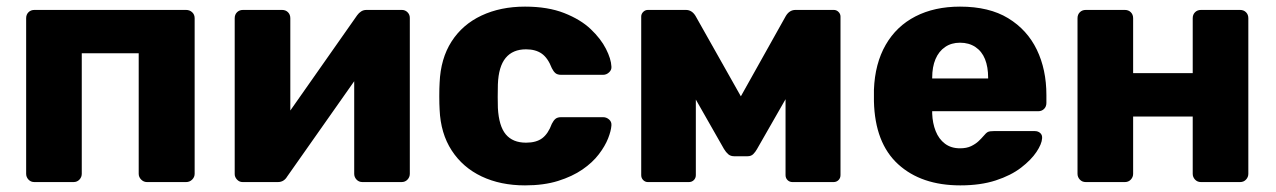

<svg xmlns="http://www.w3.org/2000/svg" viewBox="-20 -550 3854 580"><path d="M84 0Q73 0 66 -7.5Q59 -15 59 -25V-495Q59 -506 66 -513Q73 -520 84 -520H542Q553 -520 560.5 -513Q568 -506 568 -495V-25Q568 -15 560.5 -7.5Q553 0 542 0H424Q414 0 406.5 -7.5Q399 -15 399 -25V-389H227V-25Q227 -15 220 -7.5Q213 0 202 0Z M713 0Q703 0 696 -7.5Q689 -15 689 -24V-495Q689 -506 696 -513Q703 -520 714 -520H832Q843 -520 850 -513Q857 -506 857 -495V-130L812 -152L1059 -504Q1064 -511 1071 -515.5Q1078 -520 1087 -520H1194Q1204 -520 1211 -513Q1218 -506 1218 -496V-25Q1218 -15 1211 -7.5Q1204 0 1193 0H1075Q1064 0 1057 -7.5Q1050 -15 1050 -25V-379L1096 -370L847 -16Q843 -9 836 -4.5Q829 0 819 0Z M1566 10Q1492 10 1435 -17Q1378 -44 1344.5 -95.5Q1311 -147 1308 -219Q1307 -235 1307 -259.5Q1307 -284 1308 -300Q1311 -373 1344 -424.5Q1377 -476 1434.5 -503Q1492 -530 1566 -530Q1635 -530 1684.5 -510.5Q1734 -491 1764.5 -462Q1795 -433 1810.5 -402.5Q1826 -372 1827 -349Q1828 -339 1820 -331.5Q1812 -324 1802 -324H1675Q1664 -324 1658 -329Q1652 -334 1647 -344Q1635 -375 1616.5 -388Q1598 -401 1569 -401Q1529 -401 1507.5 -375Q1486 -349 1484 -295Q1483 -255 1484 -224Q1487 -169 1508 -144Q1529 -119 1569 -119Q1600 -119 1618 -132.5Q1636 -146 1647 -176Q1652 -186 1658 -191Q1664 -196 1675 -196H1802Q1812 -196 1820 -189Q1828 -182 1827 -171Q1826 -155 1817 -132Q1808 -109 1789 -84Q1770 -59 1739.5 -38Q1709 -17 1666 -3.5Q1623 10 1566 10Z M1937 0Q1929 0 1923 -6Q1917 -12 1917 -21V-500Q1917 -508 1923 -514Q1929 -520 1937 -520H2052Q2070 -520 2081 -502L2218 -259L2354 -502Q2365 -520 2383 -520H2499Q2507 -520 2513 -514Q2519 -508 2519 -500V-21Q2519 -12 2513 -6Q2507 0 2498 0H2374Q2365 0 2359 -6Q2353 -12 2353 -21V-347L2402 -336L2267 -100Q2262 -91 2255.5 -84.5Q2249 -78 2238 -78H2198Q2187 -78 2180 -84Q2173 -90 2167 -100L2036 -330L2082 -340V-21Q2082 -12 2076 -6Q2070 0 2061 0Z M2881 10Q2763 10 2693 -54Q2623 -118 2620 -244Q2620 -251 2620 -262Q2620 -273 2620 -279Q2623 -358 2655.5 -414.5Q2688 -471 2745.5 -500.5Q2803 -530 2880 -530Q2968 -530 3025.5 -495Q3083 -460 3112 -400Q3141 -340 3141 -263V-239Q3141 -228 3134 -221Q3127 -214 3116 -214H2796Q2796 -213 2796 -211Q2796 -209 2796 -207Q2797 -178 2806.5 -154Q2816 -130 2834.5 -116Q2853 -102 2880 -102Q2900 -102 2913.5 -108.5Q2927 -115 2936 -123.5Q2945 -132 2950 -138Q2959 -149 2964.5 -151.5Q2970 -154 2982 -154H3106Q3116 -154 3122.5 -148Q3129 -142 3128 -132Q3127 -115 3111 -91Q3095 -67 3064.5 -43.5Q3034 -20 2988 -5Q2942 10 2881 10ZM2796 -313H2965V-315Q2965 -348 2955.5 -371.5Q2946 -395 2926.5 -408Q2907 -421 2880 -421Q2854 -421 2835 -408Q2816 -395 2806 -371.5Q2796 -348 2796 -315Z M3260 0Q3249 0 3242 -7.5Q3235 -15 3235 -25V-495Q3235 -506 3242 -513Q3249 -520 3260 -520H3378Q3389 -520 3396 -513Q3403 -506 3403 -495V-329H3583V-495Q3583 -506 3590 -513Q3597 -520 3608 -520H3726Q3737 -520 3744 -513Q3751 -506 3751 -495V-25Q3751 -15 3744 -7.5Q3737 0 3726 0H3608Q3597 0 3590 -7.5Q3583 -15 3583 -25V-198H3403V-25Q3403 -15 3396 -7.5Q3389 0 3378 0Z"/></svg>

Font: Rubik
Style: Bold
Weight: 700
Designer: Hubert and Fischer
Foundry: Hubert and Fischer
Version: Version 2.300;gftools[0.9.30]